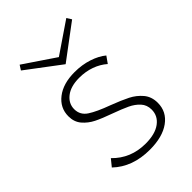

<svg xmlns="http://www.w3.org/2000/svg" viewBox="-199 -748 841 841"><g transform="rotate(-45 221.5 -327.5)"><path d="M226 -520 68 -639 82 -661 227 -563 371 -661 385 -639ZM238 -254Q288 -235 318.5 -219.5Q349 -204 370.5 -178.5Q392 -153 392 -115Q392 -60 346.5 -27Q301 6 222 6Q115 6 49 -57L75 -89Q136 -26 228 -26Q287 -26 319.5 -50Q352 -74 352 -113Q352 -142 334 -161.5Q316 -181 289.5 -193.5Q263 -206 219 -222Q171 -239 142 -253.5Q113 -268 93 -291.5Q73 -315 73 -350Q73 -402 115.5 -435Q158 -468 229 -468Q275 -468 314.5 -455Q354 -442 379 -421L357 -390Q332 -412 298.5 -424Q265 -436 226 -436Q173 -436 143 -412.5Q113 -389 113 -354Q113 -318 144 -297.5Q175 -277 238 -254Z"/></g></svg>

Font: Ysabeau SC Light
Style: Regular
Weight: 300
Designer: Christian Thalmann (Catharsis Fonts)
Version: Version 0.003